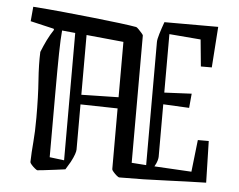

<svg xmlns="http://www.w3.org/2000/svg" viewBox="-47 -670 916 736"><g transform="rotate(5 410.5 -302.5)"><path d="M94 -444Q104 -469 114.5 -490.5Q125 -512 139 -533L137 -537L47 -558L52 -614Q109 -610 169.5 -604Q230 -598 286 -592Q342 -586 386 -580.5Q430 -575 452 -571Q455 -570 461.5 -563.5Q468 -557 474 -550Q480 -543 480 -541V-51L536 -47V-521Q536 -531 542.5 -552.5Q549 -574 558 -599H765L754 -442H712L702 -545L581 -555V-330L686 -335L681 -280L581 -285V-83Q581 -78 578.5 -68.5Q576 -59 568 -45L711 -37L725 -160H767L771 0Q690 2 633.5 4.5Q577 7 531.5 8Q486 9 438 9Q434 9 427 3Q420 -3 414 -10Q408 -17 408 -20V-254L265 -257V-83Q265 -77 261 -65Q257 -53 247 -34L229 -4Q216 -2 191.5 1Q167 4 146.5 6.5Q126 9 122 9Q120 9 112.5 3Q105 -3 99 -10Q93 -17 93 -20Q94 -59 97.5 -97.5Q101 -136 101 -191Q101 -273 96.5 -334.5Q92 -396 94 -444ZM165 -45 221 -38V-528L170 -533Q167 -502 166 -444Q165 -386 165 -289.5Q165 -193 165 -45ZM408 -510 265 -524V-294L408 -297Z"/></g></svg>

Font: Grenze Gotisch Light
Style: Regular
Weight: 300
Designer: Renata Polastri
Foundry: Omnibus-Type
Version: Version 1.001